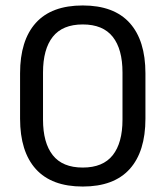

<svg xmlns="http://www.w3.org/2000/svg" viewBox="-20 -671 606 703"><path d="M283 12Q169 12 111.2 -52Q53.5 -116 53.5 -236.5V-402.5Q53.5 -523 111 -587Q168.5 -651 283 -651Q397 -651 454.8 -587Q512.5 -523 512.5 -402.5V-236.5Q512.5 -116 454.8 -52Q397 12 283 12ZM283 -57.5Q357 -57.5 392.8 -102.8Q428.5 -148 428.5 -233V-405.5Q428.5 -491 392.8 -536.2Q357 -581.5 283 -581.5Q209 -581.5 173.2 -536.2Q137.5 -491 137.5 -405.5V-233Q137.5 -148 173.2 -102.8Q209 -57.5 283 -57.5Z"/></svg>

Font: Anek Kannada
Style: Regular
Weight: 400
Version: Version 1.003